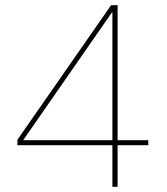

<svg xmlns="http://www.w3.org/2000/svg" viewBox="-20 -718 640 738"><path d="M432 0H412V-160H47V-181L407 -698H432V-179H550V-160H432ZM410 -670 69 -179H412V-670Z"/></svg>

Font: IBM Plex Sans Thin
Style: Regular
Weight: 250
Designer: Mike Abbink, Paul van der Laan, Pieter van Rosmalen
Foundry: Bold Monday
Version: Version 3.201